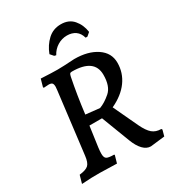

<svg xmlns="http://www.w3.org/2000/svg" viewBox="-205 -975 1010 1110"><g transform="rotate(-30 300.0 -420.0)"><path d="M206 -130Q203 -106 203 -90Q203 -64 215.5 -56.5Q228 -49 265 -49L267 -45L253 4L140 1Q91 0 19 5L34 -48Q78 -53 94.5 -68.5Q111 -84 116 -127L166 -536Q168 -554 168 -558Q168 -576 161.5 -582.5Q155 -589 139 -589Q128 -589 106 -587L103 -592L117 -642Q194 -638 228 -638Q262 -638 341 -643Q432 -643 489.5 -604.5Q547 -566 547 -500Q547 -433 508 -379Q469 -325 394 -290L471 -126Q493 -80 516 -60.5Q539 -41 575 -41L579 -35L568 5L473 16Q445 16 421.5 -8.5Q398 -33 381 -78L309 -266H225ZM442 -480Q442 -587 293 -587Q283 -587 279.5 -582.5Q276 -578 273 -564Q251 -455 236 -333L329 -323Q365 -336 403.5 -369.5Q442 -403 442 -480ZM262 -714 250 -717 231 -739Q250 -789 286 -822.5Q322 -856 374 -856Q427 -856 457 -821Q487 -786 494 -736L472 -717H460Q451 -750 428 -766Q405 -782 372 -782Q338 -782 308.5 -764Q279 -746 262 -714Z"/></g></svg>

Font: Alegreya Medium
Style: Italic
Weight: 500
Italic angle: -7°
Designer: Juan Pablo del Peral
Foundry: Huerta Tipografica
Version: Version 2.008; ttfautohint (v1.8)